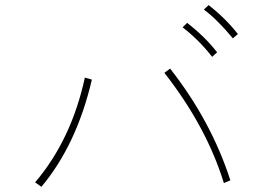

<svg xmlns="http://www.w3.org/2000/svg" viewBox="-20 -806 1040 750"><path d="M117.2 -93.8Q258.8 -259.8 311.5 -502.9L338.9 -495.1Q279.3 -240.2 141.6 -76.2ZM622.1 -521.5 644.5 -538.1Q804.7 -334 879.9 -101.6L854.5 -90.8Q787.1 -310.5 622.1 -521.5ZM776.4 -768.6 794.9 -786.1Q862.3 -733.4 909.2 -672.9L889.6 -656.2Q829.1 -729.5 776.4 -768.6ZM693.4 -699.2 710.9 -716.8Q783.2 -660.2 828.1 -601.6L808.6 -584Q757.8 -649.4 693.4 -699.2Z"/></svg>

Font: Gothic A1 Thin
Style: Regular
Weight: 250
Designer: HanYang I&C Co.,Ltd.
Foundry: HanYang I&C Co.,Ltd.
Version: Version 2.50